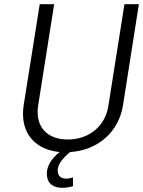

<svg xmlns="http://www.w3.org/2000/svg" viewBox="-20 -720 684 918"><path d="M575 -700 498 -213C483 -117 406 -53 304 -53C214 -53 160 -104 160 -183C160 -193 160 -203 162 -213L239 -700H170L93 -216C91 -202 90 -188 90 -175C90 -73 155 -4 265 7C222 41 204 77 204 110C204 162 240 178 278 178C296 178 314 175 329 170V128C318 132 307 134 297 134C274 134 257 124 256 98C254 67 281 35 315 7C446 -1 547 -87 568 -216L644 -700Z"/></svg>

Font: Arthouse Owned
Style: Italic
Weight: 400
Italic angle: -10°
Designer: Jeremy Tribby
Foundry: Tribby Type
Version: Version 1.000;PS 001.000;hotconv 1.0.88;makeotf.lib2.5.64775